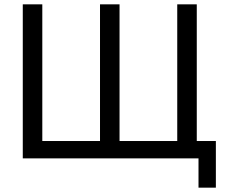

<svg xmlns="http://www.w3.org/2000/svg" viewBox="-20 -730 1050 885"><path d="M895 135V0H85V-710H175V-80H441V-710H531V-80H797V-710H887V-80H975V135Z"/></svg>

Font: YasnoRaleway Medium
Style: Regular
Weight: 500
Designer: Matt McInerney, Pablo Impallari, Rodrigo Fuenzalida
Foundry: Matt McInerney, Pablo Impallari, Rodrigo Fuenzalida
Version: Version 4.026